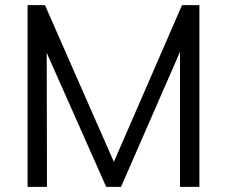

<svg xmlns="http://www.w3.org/2000/svg" viewBox="-20 -732 889 752"><path d="M693 -712H761V0H685V-529L454 0H396L163 -525L164 0H88V-712H156L426 -98Z"/></svg>

Font: PRinguin Sans
Style: Regular
Weight: 400
Designer: Vernon Adams
Foundry: Vernon Adams
Version: ""